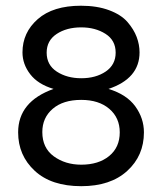

<svg xmlns="http://www.w3.org/2000/svg" viewBox="-20 -639 565 667"><path d="M43 -179.2Q43 -286.1 166 -330.1Q111.8 -346.2 85 -381.1Q58.1 -416 58.1 -457Q58.1 -525.9 111.1 -572.5Q164.1 -619.1 261.2 -619.1Q317.4 -619.1 359.1 -603.5Q400.9 -587.9 422.9 -562.5Q444.8 -537.1 454.8 -510.5Q464.8 -483.9 464.8 -457Q464.8 -366.2 356.9 -330.1Q419.9 -311 450 -269.5Q480 -228 480 -179.2Q480 -98.1 421.9 -45.2Q363.8 7.8 262.2 7.8Q158.2 7.8 100.6 -45.7Q43 -99.1 43 -179.2ZM127 -180.2Q127 -125 167 -95.9Q207 -66.9 262.2 -66.9Q322.3 -66.9 359.1 -96.9Q396 -127 396 -179.2Q396 -230 359.6 -261Q323.2 -292 262.2 -292Q199.2 -292 163.1 -261Q127 -230 127 -180.2ZM142.1 -456.1Q142.1 -413.1 177.5 -390.1Q212.9 -367.2 262.2 -367.2Q313 -367.2 347.4 -390.6Q381.8 -414.1 381.8 -456.1Q381.8 -499 346.4 -521.5Q311 -543.9 262.2 -543.9Q211.4 -543.9 176.8 -521Q142.1 -498 142.1 -456.1Z"/></svg>

Font: CMU Typewriter Text
Style: Bold
Weight: 700
Version: Version 0.7.0